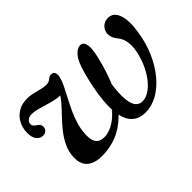

<svg xmlns="http://www.w3.org/2000/svg" viewBox="-77 -719 981 981"><g transform="rotate(-45 413.5 -229.0)"><path d="M542.9 -469.4Q561.4 -468 567 -441.9Q572.6 -415.7 559.4 -361.6Q535.5 -258.8 499.9 -187.5Q464.3 -116.3 420.1 -72.6Q375.9 -28.9 325.2 -9.2Q274.4 10.5 219.8 10.5Q165.6 10.5 137.7 -13.8Q109.8 -38.1 111 -85.7Q111.9 -125.1 128 -159.2Q144.1 -193.3 168.2 -223.4Q192.2 -253.5 218.3 -280.4Q244.3 -307.3 265.9 -332.5Q287.4 -357.7 297.7 -382.2L293.9 -359.5Q269.5 -359.5 245.7 -364.9Q221.8 -370.4 199.3 -377.4Q176.7 -384.4 155.8 -390Q134.9 -395.7 116.6 -395.9Q96.9 -396.1 85.8 -386.8Q74.7 -377.6 74.3 -363.7Q73.7 -349.6 92 -338.1Q103.1 -331.3 107.9 -324.8Q112.7 -318.4 112.5 -308.3Q112.3 -293 102.3 -284.6Q92.3 -276.2 79 -276.2Q57.7 -276.2 43.9 -294.3Q30.1 -312.5 31.1 -346.5Q32.1 -381.4 47.4 -409.1Q62.8 -436.8 90.4 -452.8Q118 -468.8 155.1 -468.8Q174.5 -468.8 195.9 -463.8Q217.3 -458.7 237.4 -453.5Q257.4 -448.3 272.3 -448.3Q288.9 -448.3 297.3 -453.7Q305.7 -459 312.4 -464.4Q319.1 -469.7 330.3 -469.1Q342.2 -468.8 348 -459.9Q353.7 -451 351.6 -434.2Q346.2 -409 332.9 -381.3Q319.5 -353.6 303.2 -323Q286.9 -292.4 271.7 -259.4Q256.4 -226.4 246.4 -190.9Q236.3 -155.3 236.3 -117.4Q236.3 -81.5 251.1 -65.4Q265.8 -49.2 294.1 -49.2Q322.1 -49.2 353.1 -64.8Q384.1 -80.4 416.3 -115.3Q448.4 -150.1 479.6 -207.4Q510.8 -264.7 538.4 -347.8Q516.8 -257 510.2 -197.3Q503.6 -137.6 508.7 -103.4Q513.7 -69.2 527.8 -55.1Q541.8 -40.9 561.7 -40.9Q584 -40.9 607.5 -54.8Q630.9 -68.7 652.7 -95Q674.5 -121.2 692.1 -157.9Q709.7 -194.6 719.6 -240Q725 -265.7 724.4 -286.9Q723.7 -308.1 717.9 -325.4Q712.1 -342.8 701 -356.6Q690 -369.5 684.4 -383Q678.7 -396.5 678.9 -412Q679.3 -426.2 686.8 -439Q694.2 -451.8 707.5 -459.9Q720.7 -467.9 738 -467.9Q776.2 -467.9 792 -426.1Q807.7 -384.2 796 -308.6Q785.8 -239.4 760.2 -181.1Q734.6 -122.7 698.7 -79.8Q662.8 -36.8 620.3 -13.1Q577.8 10.5 533.6 10.5Q491.3 10.5 464.4 -11.6Q437.5 -33.7 427.4 -78.6Q417.2 -123.5 423.9 -191.5Q430.5 -259.6 454.8 -351.4Q472.3 -416.9 495 -443.8Q517.7 -470.7 542.9 -469.4Z"/></g></svg>

Font: Fraunces
Style: Italic
Weight: 900
Italic angle: -16°
Version: Version 1.000;[0bf87f6ff]